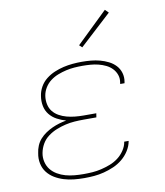

<svg xmlns="http://www.w3.org/2000/svg" viewBox="-84 -818 769 895"><g transform="rotate(-10 300.0 -370.0)"><path d="M243 8Q218 8 194 5.5Q170 3 147 -4Q124 -11 104 -23Q84 -35 70 -53Q56 -71 51 -95Q46 -119 51 -144Q53 -161 60 -178Q67 -195 79 -208.5Q91 -222 106.5 -232.5Q122 -243 138.5 -250.5Q155 -258 172 -263Q189 -268 206 -271Q184 -277 163.5 -288Q143 -299 129 -316.5Q115 -334 110.5 -357Q106 -380 110 -404Q113 -426 124.5 -446.5Q136 -467 154.5 -481.5Q173 -496 194.5 -505Q216 -514 237.5 -519Q259 -524 281 -526Q303 -528 324 -528Q347 -528 368.5 -526Q390 -524 410.5 -518.5Q431 -513 450 -503.5Q469 -494 483 -479Q497 -464 503 -443.5Q509 -423 505 -401Q505 -400 504.5 -398.5Q504 -397 504 -395H483Q484 -396 484 -397.5Q484 -399 484 -400Q488 -420 482 -437.5Q476 -455 463.5 -468Q451 -481 434.5 -489Q418 -497 400 -501.5Q382 -506 363 -507.5Q344 -509 324 -509Q305 -509 285.5 -507.5Q266 -506 246.5 -501.5Q227 -497 207.5 -489.5Q188 -482 171.5 -469.5Q155 -457 144 -439Q133 -421 130 -401Q127 -381 131 -361.5Q135 -342 146.5 -327.5Q158 -313 175 -303.5Q192 -294 211 -289Q230 -284 250 -282Q270 -280 290 -280H350L347 -261H287Q265 -261 243.5 -259.5Q222 -258 200.5 -253Q179 -248 157.5 -239.5Q136 -231 117 -217Q98 -203 86.5 -183Q75 -163 71 -141Q67 -120 72 -99Q77 -78 89.5 -62.5Q102 -47 120 -36.5Q138 -26 158 -20.5Q178 -15 199.5 -13Q221 -11 243 -11Q264 -11 285 -12.5Q306 -14 327 -19Q348 -24 369 -32Q390 -40 408 -53.5Q426 -67 439 -86.5Q452 -106 455 -126Q455 -127 455 -127Q455 -127 455 -127H476Q476 -127 476 -126.5Q476 -126 476 -126Q472 -103 458.5 -81.5Q445 -60 425.5 -44Q406 -28 383 -18Q360 -8 336.5 -2Q313 4 290 6Q267 8 243 8ZM339 -594 326 -606 473 -748 489 -732Z"/></g></svg>

Font: Iosevka SS04 Th Ex Obl
Style: Regular
Weight: 100
Width: 7
Italic angle: -9°
Monospace: yes
Designer: Belleve Invis
Foundry: Belleve Invis
Version: Version 19.0.0; ttfautohint (v1.8.4)